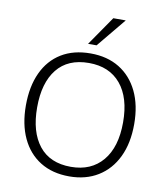

<svg xmlns="http://www.w3.org/2000/svg" viewBox="-99 -1018 964 1109"><g transform="rotate(10 382.5 -464.0)"><path d="M65 0ZM382 8Q283 8 212 -36Q141 -80 103 -161Q65 -242 65 -353Q65 -464 102.5 -545Q140 -626 211 -669.5Q282 -713 382 -713Q480 -713 551 -669.5Q622 -626 661 -545.5Q700 -465 700 -354Q700 -242 661 -161Q622 -80 550.5 -36Q479 8 382 8ZM382 -48Q501 -48 568 -128Q635 -208 635 -353Q635 -498 568.5 -577.5Q502 -657 382 -657Q259 -657 195 -577Q131 -497 131 -353Q131 -209 195 -128.5Q259 -48 382 -48ZM357 -765 475 -936H548L407 -765Z"/></g></svg>

Font: Winston Light
Style: Regular
Weight: 300
Designer: Original fonts by Vernon Adams / Changes by Cristiano Sobral
Foundry: Original fonts by Vernon Adams / Changes by Cristiano Sobral
Version: Version 2.503;July 17, 2020;FontCreator 13.0.0.2655 64-bit